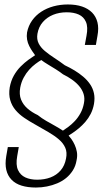

<svg xmlns="http://www.w3.org/2000/svg" viewBox="-20 -700 492 859"><path d="M140.5 139Q166 139 190 134.2Q214 129.5 236 120.2Q258 111 275.8 96.5Q293.5 82 306 62.2Q318.5 42.5 322.5 17.5Q327 -3 324 -20.2Q321 -37.5 314.2 -52Q307.5 -66.5 300 -77Q292.5 -87.5 287 -93.5Q295 -98.5 307.2 -106.8Q319.5 -115 333.8 -127Q348 -139 361.8 -154.8Q375.5 -170.5 385.8 -190.5Q396 -210.5 400.5 -235Q405 -261.5 400.2 -283.2Q395.5 -305 382.8 -323.5Q370 -342 352.2 -357Q334.5 -372 313.5 -384.8Q292.5 -397.5 270 -408Q246 -426 222.5 -441.2Q199 -456.5 180.5 -472Q162 -487.5 152.8 -506Q143.5 -524.5 147.5 -549Q153 -580 171.5 -601.2Q190 -622.5 217.5 -633.8Q245 -645 278.5 -645Q310 -645 332.2 -635Q354.5 -625 364.5 -602Q374.5 -579 367 -540L359.5 -499H409L416 -539.5Q422.5 -574 416 -600Q409.5 -626 392 -643.8Q374.5 -661.5 347.2 -670.8Q320 -680 283.5 -680Q250 -680 219.5 -671.8Q189 -663.5 164.5 -647.5Q140 -631.5 123.5 -608.2Q107 -585 101 -555Q98.5 -538.5 101.2 -523Q104 -507.5 110.8 -494.2Q117.5 -481 124.5 -470.8Q131.5 -460.5 137 -453Q124.5 -445 107.2 -432.5Q90 -420 72.5 -402.5Q55 -385 42 -362Q29 -339 23.5 -309Q18.5 -277 25.8 -252Q33 -227 49.5 -207.5Q66 -188 88.5 -172.8Q111 -157.5 135.5 -144Q169 -125 196.5 -109Q224 -93 243.5 -76.2Q263 -59.5 272 -39Q281 -18.5 275.5 9Q269.5 41.5 251.2 62.5Q233 83.5 206 93.8Q179 104 146 104Q116 104 93.5 93.8Q71 83.5 60.5 60.5Q50 37.5 57 -1.5L64 -42H15L8 -1.5Q2 34 8.2 60.2Q14.5 86.5 31.8 104.2Q49 122 76.5 130.5Q104 139 140.5 139ZM261.5 -115.5Q245 -126.5 225.8 -137.2Q206.5 -148 186.8 -159.2Q167 -170.5 149 -185Q122.5 -197.5 103 -214.5Q83.5 -231.5 74.2 -254.5Q65 -277.5 70.5 -308Q75 -332.5 85.8 -352.5Q96.5 -372.5 110.5 -388Q124.5 -403.5 139 -414.2Q153.5 -425 164.5 -431.5Q177 -422 194.5 -411.5Q212 -401 230 -389.8Q248 -378.5 262 -367.5Q283.5 -357 302.2 -343.8Q321 -330.5 334.5 -314.5Q348 -298.5 354 -279.5Q360 -260.5 355.5 -238Q351 -213.5 340 -193.5Q329 -173.5 314.5 -158.2Q300 -143 285.8 -132.5Q271.5 -122 261.5 -115.5Z"/></svg>

Font: Anybody SemiCondensed Light
Style: Italic
Weight: 300
Width: 4
Italic angle: -10°
Version: Version 1.113;gftools[0.9.25]